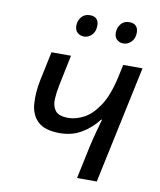

<svg xmlns="http://www.w3.org/2000/svg" viewBox="-82 -796 720 862"><g transform="rotate(10 277.5 -365.0)"><path d="M328 0 360 -151Q368 -186 377 -219Q386 -252 393 -277H389Q359 -237 315.5 -211Q272 -185 216 -185Q148 -185 116.5 -214.5Q85 -244 81 -294Q77 -344 89 -403L117 -536H206L177 -396Q170 -363 168.5 -331.5Q167 -300 182.5 -279.5Q198 -259 242 -259Q276 -259 312.5 -278Q349 -297 381 -345Q413 -393 432 -480L444 -536H532L418 0ZM428 -631Q410 -631 398 -642Q386 -653 386 -673Q386 -696 400 -713Q414 -730 439 -730Q459 -730 469 -719Q479 -708 479 -690Q479 -662 463 -646.5Q447 -631 428 -631ZM249 -631Q230 -631 218 -642Q206 -653 206 -673Q206 -696 220 -713Q234 -730 259 -730Q280 -730 289.5 -719Q299 -708 299 -690Q299 -662 283.5 -646.5Q268 -631 249 -631Z"/></g></svg>

Font: Noto Sans
Style: Italic
Weight: 400
Italic angle: -12°
Designer: Monotype Design Team
Foundry: Monotype Imaging Inc.
Version: Version 2.013; ttfautohint (v1.8.4.7-5d5b)